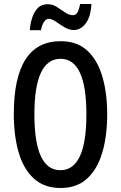

<svg xmlns="http://www.w3.org/2000/svg" viewBox="-20 -930 604 960"><path d="M516 -358Q516 -252 492 -169Q468 -86 416.5 -38Q365 10 283 10Q200 10 148 -38.5Q96 -87 72.5 -170.5Q49 -254 49 -359Q49 -724 283 -724Q366 -724 417 -676.5Q468 -629 492 -546.5Q516 -464 516 -358ZM152 -358Q152 -79 282 -79Q412 -79 412 -358Q412 -636 283 -636Q152 -636 152 -358ZM129 -779Q131 -810 140.5 -840Q150 -870 168.5 -889.5Q187 -909 218 -909Q243 -909 264.5 -895Q286 -881 306 -867.5Q326 -854 345 -854Q360 -854 368 -869.5Q376 -885 381 -910H437Q434 -847 409 -813.5Q384 -780 349 -780Q325 -780 302 -794Q279 -808 259 -822Q239 -836 223 -836Q211 -836 200 -820.5Q189 -805 185 -779Z"/></svg>

Font: Noto Sans Gujarati UI ExtraCondensed Medium
Style: Regular
Weight: 500
Width: 2
Designer: Jelle Bosma - Monotype Design Team, Universal Thirst
Foundry: Monotype Imaging Inc.
Version: Version 2.106; ttfautohint (v1.8.4.7-5d5b)